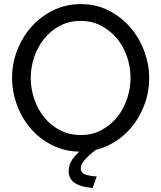

<svg xmlns="http://www.w3.org/2000/svg" viewBox="-20 -735 788 937"><path d="M373 5Q298 5 236.5 -25.5Q175 -56 131 -106.5Q87 -157 63 -222Q39 -287 39 -355Q39 -426 64.5 -491Q90 -556 135 -606Q180 -656 241.5 -685.5Q303 -715 375 -715Q450 -715 511 -683.5Q572 -652 616 -601Q660 -550 684 -485.5Q708 -421 708 -354Q708 -283 682.5 -218Q657 -153 612.5 -103.5Q568 -54 506.5 -24.5Q445 5 373 5ZM130 -355Q130 -301 147.5 -250.5Q165 -200 197 -161Q229 -122 274 -99Q319 -76 374 -76Q431 -76 476 -100.5Q521 -125 552.5 -164.5Q584 -204 600.5 -254Q617 -304 617 -355Q617 -409 599.5 -459.5Q582 -510 549.5 -548.5Q517 -587 472.5 -610Q428 -633 374 -633Q317 -633 272 -609Q227 -585 195.5 -546Q164 -507 147 -457Q130 -407 130 -355ZM315 100Q315 67 337.5 36.5Q360 6 408 -25H432L452 -7Q410 25 392 47Q374 69 374 88Q374 108 395 116Q416 124 452 126L432 182Q395 179 372 171Q349 163 336.5 151.5Q324 140 319.5 126.5Q315 113 315 100Z"/></svg>

Font: Rising Sun
Style: Regular
Weight: 400
Designer: Matt McInerney, Pablo Impallari, Rodrigo Fuenzalida (Raleway font), Stephen Hutchings (Greek), Cristiano Sobral (main ch
Foundry: The Rising Sun Project Authors
Version: Version 4.327; ttfautohint (v1.8.4.7-5d5b-dirty)